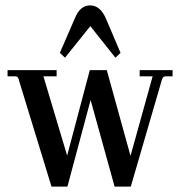

<svg xmlns="http://www.w3.org/2000/svg" viewBox="-20 -692 669 712"><path d="M221 -478 202 -496 258 -625Q277 -672 314 -672Q351 -672 372 -625L427 -496L408 -478L315 -595ZM171 0 50 -395Q48 -409 37 -409H8V-432H190V-409H141L229 -115L313 -432H376L464 -114L546 -409H498V-432H620V-409H593Q584 -409 580 -395L465 0H405L316 -321L230 0Z"/></svg>

Font: Arapey
Style: Regular
Weight: 400
Designer: Eduardo Rodriguez Tunni
Foundry: Eduardo Rodriguez Tunni
Version: Version 4.000